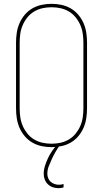

<svg xmlns="http://www.w3.org/2000/svg" viewBox="-20 -763 540 1006"><path d="M250 8Q224 8 198 2.5Q172 -3 149.5 -16Q127 -29 110 -49Q93 -69 82.5 -93Q72 -117 68 -143Q64 -169 64 -195V-540Q64 -566 68 -592Q72 -618 82.5 -642Q93 -666 110 -686Q127 -706 149.5 -719Q172 -732 198 -737.5Q224 -743 250 -743Q276 -743 302 -737.5Q328 -732 350.5 -719Q373 -706 390 -686Q407 -666 417.5 -642Q428 -618 432 -592Q436 -566 436 -540V-195Q436 -169 432 -143Q428 -117 417.5 -93Q407 -69 390 -49Q373 -29 350.5 -16Q328 -3 302 2.5Q276 8 250 8ZM250 -10Q274 -10 297 -15Q320 -20 340.5 -32Q361 -44 376 -62.5Q391 -81 400.5 -102.5Q410 -124 413.5 -147.5Q417 -171 417 -195V-540Q417 -564 413.5 -587.5Q410 -611 400.5 -632.5Q391 -654 376 -672.5Q361 -691 340.5 -703Q320 -715 297 -720Q274 -725 250 -725Q226 -725 203 -720Q180 -715 159.5 -703Q139 -691 124 -672.5Q109 -654 99.5 -632.5Q90 -611 86.5 -587.5Q83 -564 83 -540V-195Q83 -171 86.5 -147.5Q90 -124 99.5 -102.5Q109 -81 124 -62.5Q139 -44 159.5 -32Q180 -20 203 -15Q226 -10 250 -10ZM286 223Q271 223 256.5 218Q242 213 231 202.5Q220 192 214.5 177.5Q209 163 209 148Q209 127 215.5 106.5Q222 86 231 66.5Q240 47 252 29.5Q264 12 278 -4L282 -8H292V0Q280 17 270 34.5Q260 52 251.5 70.5Q243 89 235.5 108Q228 127 228 148Q228 159 232.5 170.5Q237 182 245.5 189.5Q254 197 265.5 201Q277 205 288 205Q295 205 301 204Q307 203 313 201V219Q306 221 299.5 222Q293 223 286 223Z"/></svg>

Font: Iosevka SS18 Thin
Style: Regular
Weight: 100
Monospace: yes
Designer: Belleve Invis
Foundry: Belleve Invis
Version: Version 25.1.1; ttfautohint (v1.8.4)